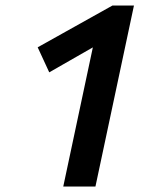

<svg xmlns="http://www.w3.org/2000/svg" viewBox="-20 -678 557 698"><path d="M210 0 328 -555 421 -565 159 -415 117 -506 389 -658H467L327 0Z"/></svg>

Font: Ysabeau Office
Style: Bold Italic
Weight: 700
Italic angle: -12°
Designer: Christian Thalmann (Catharsis Fonts)
Version: Version 2.001;gftools[0.9.30]; featfreeze: tnum,lnum,ss02